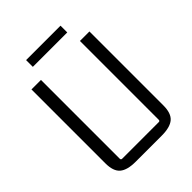

<svg xmlns="http://www.w3.org/2000/svg" viewBox="-219 -870 986 986"><g transform="rotate(-45 273.5 -377.5)"><path d="M400 -761V-712H150V-761ZM368 6H179Q118 6 90.5 -17.5Q63 -41 63 -98V-635H132V-63Q132 -54 141 -54H407Q415 -54 415 -63V-635H484V-98Q484 -41 456.5 -17.5Q429 6 368 6Z"/></g></svg>

Font: Gemunu Libre Light
Style: Regular
Weight: 300
Designer: Puspanada Ekanayake, Sola Matas, Pathum Egodawatta, Kosala Senevirathne
Foundry: mooniak
Version: Version 1.100